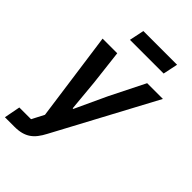

<svg xmlns="http://www.w3.org/2000/svg" viewBox="-296 -816 1112 1112"><g transform="rotate(45 260.0 -260.0)"><path d="M417 -522H546L216 94Q202 121 186.5 141Q171 161 152 174Q133 187 108.5 193.5Q84 200 52 200H-26L-7 101H89L128 26L52 -522H172L197 -308L215 -114H220L310 -308ZM188 -720H464L445 -629H169Z"/></g></svg>

Font: IBM Plex Sans SmBld
Style: Italic
Weight: 600
Italic angle: -11°
Designer: Mike Abbink, Paul van der Laan, Pieter van Rosmalen
Foundry: Bold Monday
Version: Version 3.005